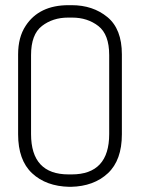

<svg xmlns="http://www.w3.org/2000/svg" viewBox="-20 -720 562 742"><path d="M245 -700H257Q339 -700 395 -654Q451 -608 451 -510V-201Q451 -101 397 -50.5Q343 0 254 2H248Q158 0 104 -50.5Q50 -101 50 -201V-510Q50 -576 79 -620Q131 -700 245 -700ZM259 -652H243Q184 -652 142 -619.5Q100 -587 100 -507V-202Q100 -46 245 -46H257Q402 -46 402 -202V-507Q402 -587 360 -619.5Q318 -652 259 -652Z"/></svg>

Font: Text Me One
Style: Regular
Weight: 400
Designer: Julia Petretta
Foundry: Julia Petretta
Version: Version 1.003